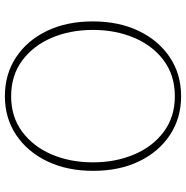

<svg xmlns="http://www.w3.org/2000/svg" viewBox="-8 -722 744 767"><g transform="rotate(-90 363.5 -338.0)"><path d="M363 14Q276 14 208.5 -30.5Q141 -75 103 -154Q65 -233 65 -337Q65 -441 103 -520.5Q141 -600 208.5 -645Q276 -690 363 -690Q451 -690 518.5 -645.5Q586 -601 624 -522Q662 -443 662 -339Q662 -235 624 -155.5Q586 -76 518.5 -31Q451 14 363 14ZM363 -11Q446 -11 505.5 -55Q565 -99 596.5 -173.5Q628 -248 628 -338Q628 -429 596.5 -503Q565 -577 505.5 -621Q446 -665 363 -665Q281 -665 221.5 -621Q162 -577 130.5 -503Q99 -429 99 -338Q99 -248 130.5 -173.5Q162 -99 221.5 -55Q281 -11 363 -11Z"/></g></svg>

Font: Source Serif 4 SmText ExtraLight
Style: Regular
Weight: 200
Designer: Frank Grießhammer
Foundry: Adobe
Version: Version 4.005;hotconv 1.1.0;makeotfexe 2.6.0